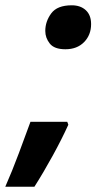

<svg xmlns="http://www.w3.org/2000/svg" viewBox="-70 -576 375 725"><path d="M177 -390Q135 -390 118 -411.5Q101 -433 101 -459Q101 -495 123.5 -525.5Q146 -556 201 -556Q234 -556 254 -537.5Q274 -519 274 -485Q274 -444 247.5 -417Q221 -390 177 -390ZM-50 129Q-24 70 1 3Q26 -64 45 -116H184L188 -105Q164 -52 129.5 11Q95 74 60 129Z"/></svg>

Font: BC Sans
Style: Bold Italic
Weight: 700
Italic angle: -12°
Designer: Monotype Design Team
Province of B.C.
Foundry: Monotype Imaging Inc.
Version: Version 2.000;GOOG;noto-source:20170915:90ef993387c0